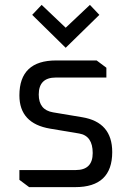

<svg xmlns="http://www.w3.org/2000/svg" viewBox="-20 -768 540 788"><path d="M59.6 -29.9V-70.1H291Q360.5 -70.1 360.5 -139.9Q360.5 -210.7 304.8 -220.1L185.7 -240Q59.6 -261.2 59.6 -376.5Q59.6 -519.9 210.4 -519.9H376.6L416.6 -490V-449.8H209.2Q139 -449.8 139 -380Q139 -316.7 197.8 -306.9L316.9 -287Q440.6 -266.8 440.6 -144Q440.6 0 289 0H99.6ZM112.1 -707 150.9 -748 249.6 -654.2 349 -748 387.8 -707 249.6 -571.9Z"/></svg>

Font: Oxanium ExtraLight
Style: Regular
Weight: 200
Designer: Severin Meyer
Version: Version 2.000